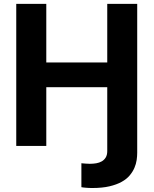

<svg xmlns="http://www.w3.org/2000/svg" viewBox="-20 -747 786 983"><path d="M63.2 -727.3H217V-427.2H529.1V-727.3H682.5V35.2Q682.5 52.2 679.7 72.3Q676.8 92.3 668.3 112.2Q659.8 132.1 644.2 150.9Q628.6 169.7 603 183.9Q577.4 198.2 540.5 206.9Q503.6 215.6 452.4 215.6Q443.9 215.6 435.2 215.2Q426.5 214.8 418.7 214.1Q410.9 213.4 405.2 212.7Q399.5 212 396.7 211.3V88.8Q404.8 89.5 417.6 90.6Q430.4 91.6 439.6 91.6Q456.3 91.6 472.5 89Q488.6 86.3 501.2 79Q513.8 71.7 521.5 58.9Q529.1 46.2 529.1 26.3V-300.4H217V0H63.2Z"/></svg>

Font: Cannonade
Style: Bold
Weight: 700
Designer: Rasmus Andersson
Foundry: rsms
Version: Version 3.012;git-f93a4a705